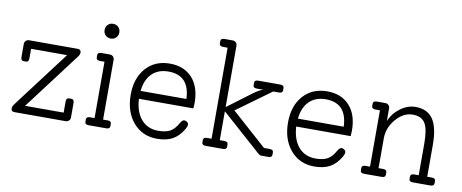

<svg xmlns="http://www.w3.org/2000/svg" viewBox="-65 -1019 3148 1309"><g transform="rotate(10 1508.5 -365.0)"><path d="M442 -157Q461 -157 461 -131V-31Q461 -18 452 -9Q443 0 430 0H76Q52 0 52 -20V-24Q52 -36 64 -52L361 -445H112V-379Q112 -353 93 -353H76Q57 -353 57 -379V-469Q57 -482 66 -491Q75 -500 88 -500H424Q448 -500 448 -480V-476Q448 -464 436 -448L139 -55H406V-131Q406 -157 425 -157Z M670.5 -622.5Q656 -608 634 -608Q612 -608 597.5 -622.5Q583 -637 583 -659Q583 -681 597.5 -695.5Q612 -710 634 -710Q656 -710 670.5 -695.5Q685 -681 685 -659Q685 -637 670.5 -622.5ZM589 0Q563 0 563 -19V-36Q563 -55 589 -55H620V-445H589Q563 -445 563 -464V-481Q563 -500 589 -500H648Q661 -500 670 -491Q679 -482 679 -469V-55H710Q736 -55 736 -36V-19Q736 0 710 0Z M1274 -275Q1274 -263 1272 -237H895Q900 -147 944 -96Q988 -45 1062 -45Q1114 -45 1144.5 -62Q1175 -79 1199 -123Q1212 -146 1226 -146Q1237 -146 1246 -138.5Q1255 -131 1255 -121Q1255 -108 1243 -88Q1212 -36 1169.5 -13Q1127 10 1062 10Q961 10 898 -63.5Q835 -137 835 -255Q835 -370 897 -440Q959 -510 1062 -510Q1161 -510 1217.5 -447.5Q1274 -385 1274 -275ZM1062 -455Q991 -455 948 -412.5Q905 -370 897 -292H1214Q1208 -455 1062 -455Z M1832 -55Q1858 -55 1858 -36V-19Q1858 0 1832 0H1783Q1773 0 1761 -11L1487 -255V-55H1518Q1544 -55 1544 -36V-19Q1544 0 1518 0H1399Q1373 0 1373 -19V-36Q1373 -55 1399 -55H1430V-685H1399Q1373 -685 1373 -704V-721Q1373 -740 1399 -740H1456Q1469 -740 1478 -731Q1487 -722 1487 -709V-284L1650 -406Q1702 -445 1726 -445H1675Q1649 -445 1649 -464V-481Q1649 -500 1675 -500H1827Q1853 -500 1853 -481V-464Q1853 -445 1827 -445H1788L1550 -272L1793 -55Z M2363 -275Q2363 -263 2361 -237H1984Q1989 -147 2033 -96Q2077 -45 2151 -45Q2203 -45 2233.5 -62Q2264 -79 2288 -123Q2301 -146 2315 -146Q2326 -146 2335 -138.5Q2344 -131 2344 -121Q2344 -108 2332 -88Q2301 -36 2258.5 -13Q2216 10 2151 10Q2050 10 1987 -63.5Q1924 -137 1924 -255Q1924 -370 1986 -440Q2048 -510 2151 -510Q2250 -510 2306.5 -447.5Q2363 -385 2363 -275ZM2151 -455Q2080 -455 2037 -412.5Q1994 -370 1986 -292H2303Q2297 -455 2151 -455Z M2954 -55Q2980 -55 2980 -36V-19Q2980 0 2954 0H2833Q2807 0 2807 -19V-36Q2807 -55 2833 -55H2864V-275Q2864 -374 2839 -414.5Q2814 -455 2753 -455Q2689 -455 2637.5 -395Q2586 -335 2586 -261V-55H2617Q2643 -55 2643 -36V-19Q2643 0 2617 0H2496Q2470 0 2470 -19V-36Q2470 -55 2496 -55H2527V-445H2496Q2470 -445 2470 -464V-481Q2470 -500 2496 -500H2555Q2568 -500 2577 -491Q2586 -482 2586 -469V-381Q2609 -437 2659 -473.5Q2709 -510 2763 -510Q2845 -510 2884 -453Q2923 -396 2923 -275V-55Z"/></g></svg>

Font: Solway Light
Style: Regular
Weight: 300
Designer: Mariya V. Pigoulevskaya
Foundry: The Northern Block Ltd.
Version: Version 1.000;hotconv 1.0.109;makeotfexe 2.5.65596